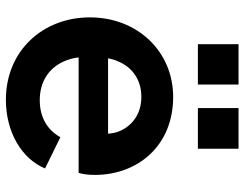

<svg xmlns="http://www.w3.org/2000/svg" viewBox="-109 -709 830 652"><g transform="rotate(90 306.0 -383.0)"><path d="M267 -640V-778H130V-640ZM485 -640V-778H347V-640ZM319 12C430 12 520 -43 552 -121L446 -173C422 -130 380 -103 320 -103C260 -103 212 -132 189 -184C182 -199 177 -216 175 -235H567C572 -250 574 -271 574 -290C574 -434 477 -556 309 -556C156 -556 39 -436 39 -273C39 -115 151 12 319 12ZM178 -335C180 -346 183 -357 188 -368C209 -420 254 -448 309 -448C366 -448 408 -418 427 -370C431 -359 433 -348 434 -335Z"/></g></svg>

Font: Plus Jakarta Sans
Style: Bold
Weight: 700
Designer: Gumpita Rahayu
Foundry: Tokotype
Version: Version 2.071;gftools[0.9.30]